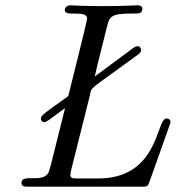

<svg xmlns="http://www.w3.org/2000/svg" viewBox="-20 -703 667 723"><path d="M61 -14C61 -2 71 0 84 0H520C535 0 538 -4 543 -19C621 -240 622 -238 622 -244C622 -254 611 -259 603 -256C569 -245 572 -31 350 -31H270C252 -31 245 -33 245 -44C245 -50 247 -59 250 -71L318 -342C327 -380 306 -355 495 -494C502 -499 513 -506 511 -517C509 -524 506 -529 499 -529C494 -529 488 -527 480 -521L337 -415C341 -434 345 -453 383 -603C392 -641 399 -652 476 -652H481C504 -652 515 -652 516 -669C516 -681 507 -683 497 -683C484 -683 446 -680 368 -680C294 -680 256 -683 244 -683C231 -683 224 -673 224 -665C224 -661 226 -658 229 -656C243 -645 308 -663 308 -633C308 -622 241 -359 237 -341C151 -279 134 -269 134 -257C134 -249 139 -243 147 -243C155 -243 164 -251 225 -296C164 -51 167 -60 160 -49C148 -32 124 -32 103 -32H100C79 -32 61 -32 61 -14Z"/></svg>

Font: CMU Serif
Style: Italic
Weight: 500
Italic angle: -14.04°
Version: Version 0.7.0